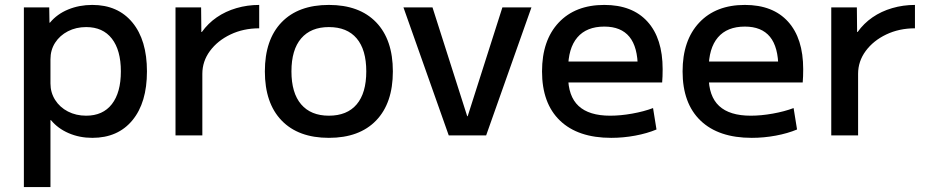

<svg xmlns="http://www.w3.org/2000/svg" viewBox="-20 -550 3756 780"><path d="M355 -530Q459 -530 518 -458.5Q577 -387 577 -260Q577 -133 518 -61.5Q459 10 355 10Q303 10 259 -9Q215 -28 187 -62H185V210H77V-520H180L181 -458H183Q212 -493 257 -511.5Q302 -530 355 -530ZM330 -440Q289 -440 256 -423Q223 -406 204 -376.5Q185 -347 185 -309V-211Q185 -174 204 -144Q223 -114 256 -97Q289 -80 330 -80Q398 -80 434.5 -127Q471 -174 471 -260Q471 -346 434.5 -393Q398 -440 330 -440Z M693 0V-520H797L798 -420H800Q825 -455 860.5 -479.5Q896 -504 940.5 -517Q985 -530 1033 -530V-435Q969 -435 916.5 -410Q864 -385 833 -343Q802 -301 802 -250V0Z M1316 10Q1192 10 1124 -60.5Q1056 -131 1056 -260Q1056 -389 1124 -459.5Q1192 -530 1316 -530Q1440 -530 1508 -459.5Q1576 -389 1576 -260Q1576 -131 1508 -60.5Q1440 10 1316 10ZM1316 -80Q1390 -80 1429 -126Q1468 -172 1468 -260Q1468 -348 1429 -394Q1390 -440 1316 -440Q1243 -440 1203.5 -394Q1164 -348 1164 -260Q1164 -172 1203.5 -126Q1243 -80 1316 -80Z M1803 0 1619 -520H1737L1878 -78H1880L2021 -520H2139L1955 0Z M2463 10Q2328 10 2255 -60Q2182 -130 2182 -260Q2182 -386 2249.5 -458Q2317 -530 2435 -530Q2549 -530 2610.5 -462Q2672 -394 2672 -269Q2672 -256 2671.5 -240Q2671 -224 2670 -215H2242V-300H2588L2571 -274Q2571 -359 2537 -400.5Q2503 -442 2435 -442Q2363 -442 2325.5 -398Q2288 -354 2288 -270V-240Q2288 -159 2330.5 -119.5Q2373 -80 2459 -80Q2501 -80 2548.5 -88.5Q2596 -97 2633 -111L2647 -24Q2609 -8 2560.5 1Q2512 10 2463 10Z M3034 10Q2899 10 2826 -60Q2753 -130 2753 -260Q2753 -386 2820.5 -458Q2888 -530 3006 -530Q3120 -530 3181.5 -462Q3243 -394 3243 -269Q3243 -256 3242.5 -240Q3242 -224 3241 -215H2813V-300H3159L3142 -274Q3142 -359 3108 -400.5Q3074 -442 3006 -442Q2934 -442 2896.5 -398Q2859 -354 2859 -270V-240Q2859 -159 2901.5 -119.5Q2944 -80 3030 -80Q3072 -80 3119.5 -88.5Q3167 -97 3204 -111L3218 -24Q3180 -8 3131.5 1Q3083 10 3034 10Z M3357 0V-520H3461L3462 -420H3464Q3489 -455 3524.5 -479.5Q3560 -504 3604.5 -517Q3649 -530 3697 -530V-435Q3633 -435 3580.5 -410Q3528 -385 3497 -343Q3466 -301 3466 -250V0Z"/></svg>

Font: M PLUS 1 Thin Medium
Style: Regular
Weight: 500
Version: Version 1.001